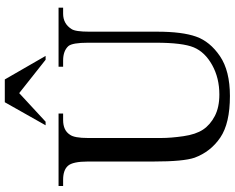

<svg xmlns="http://www.w3.org/2000/svg" viewBox="-109 -852 978 800"><g transform="rotate(-90 380.0 -452.0)"><path d="M502 -678V-697H748V-678H723Q681 -678 659 -643Q648 -627 648 -569V-286Q648 -182 627.5 -124Q607 -66 546 -24.5Q485 17 380 17Q266 17 207 -23Q148 -63 123 -130Q107 -176 107 -301V-574Q107 -638 89 -658Q71 -678 31 -678H5V-697H307V-678H280Q237 -678 219 -650Q205 -632 205 -574V-270Q205 -229 212.5 -177Q220 -125 240 -95Q260 -65 296.5 -46Q333 -27 386 -27Q455 -27 509 -57Q563 -87 582.5 -133.5Q602 -180 602 -292V-574Q602 -639 588 -656Q568 -678 528 -678ZM354 -921H449L547 -751H531L392 -861L273 -751H258Z"/></g></svg>

Font: MM Ethnic
Style: Regular
Weight: 400
Designer: Khon Soe Zaw Thu
Version: Version 1.00 July 18, 2016, initial release